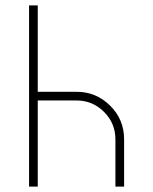

<svg xmlns="http://www.w3.org/2000/svg" viewBox="-20 -687 562 707"><path d="M87 -667H119V-349H262Q334 -349 385.5 -298Q437 -247 437 -174V0H405V-174Q405 -233 363 -275Q321 -317 262 -317H119V0H87Z"/></svg>

Font: Zector
Style: Regular
Weight: 400
Designer: GGBot
Version: 0.72